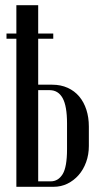

<svg xmlns="http://www.w3.org/2000/svg" viewBox="-20 -719 384 739"><path d="M181 -393Q214 -393 240.5 -381Q267 -369 285 -347.5Q303 -326 312.5 -296.5Q322 -267 322 -232V-157Q322 -124 311.5 -95Q301 -66 282.5 -45Q264 -24 239.5 -12Q215 0 186 0H43V-699H127V-393ZM238 -244Q238 -311 221 -341.5Q204 -372 171 -372H127V-21H175Q204 -21 221 -48.5Q238 -76 238 -145ZM5 -590H185V-570H5Z"/></svg>

Font: Moniqa SemBd Narrow Heading
Style: Regular
Weight: 600
Width: 4
Designer: Rajesh Rajput
Foundry: Rajesh Rajput
Version: Version 1.000